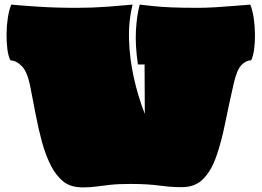

<svg xmlns="http://www.w3.org/2000/svg" viewBox="-20 -795 1136 834"><path d="M341 19Q286 19 255 -6.5Q224 -32 203 -72Q179 -118 163 -176Q147 -234 135.5 -295Q124 -356 113 -411Q100 -482 75.5 -507Q51 -532 25 -533Q16 -551 12 -582Q8 -613 8.5 -648.5Q9 -684 14 -717.5Q19 -751 29 -775Q70 -771 145.5 -766Q221 -761 314 -761Q382 -761 448.5 -766Q515 -771 556 -775Q538 -704 540.5 -622Q543 -540 561.5 -457Q580 -374 609 -300L608 -515H579Q567 -597 570.5 -662.5Q574 -728 587 -775Q615 -772 646 -768.5Q677 -765 723.5 -763Q770 -761 842 -761Q874 -761 916 -763.5Q958 -766 999 -769.5Q1040 -773 1067 -775Q1077 -751 1082 -717.5Q1087 -684 1087.5 -648.5Q1088 -613 1084 -582Q1080 -551 1071 -533Q1046 -532 1027 -510.5Q1008 -489 995 -431Q974 -339 957.5 -257.5Q941 -176 919 -114Q897 -52 862 -17Q827 18 770 18Q740 18 717 16Q694 14 671.5 11Q649 8 619.5 6Q590 4 547 4Q492 4 457 8Q422 12 396 15.5Q370 19 341 19Z"/></svg>

Font: Oi
Style: Regular
Weight: 400
Designer: Kostas Bartsokas, Mohamad Dakak
Foundry: Foundry5
Version: Version 4.000